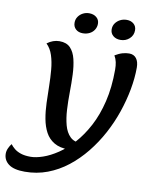

<svg xmlns="http://www.w3.org/2000/svg" viewBox="-178 -1050 1107 1381"><g transform="rotate(10 375.5 -359.5)"><path d="M99 242Q19 242 -19 213Q-57 184 -57 137Q-57 117 -47.5 96.5Q-38 76 -27 63Q-15 79 3 94Q21 109 50 119Q79 129 122 129Q161 129 212 111.5Q263 94 318.5 57Q374 20 426 -38Q478 -96 520.5 -176Q563 -256 588 -360Q613 -464 613 -594Q613 -623 608 -647.5Q603 -672 590 -694Q620 -712 645 -719Q670 -726 693 -726Q727 -726 745.5 -702Q764 -678 764 -635Q764 -559 748.5 -475Q733 -391 704 -306Q675 -221 632 -141Q589 -61 533 8.5Q477 78 410 130.5Q343 183 265 212.5Q187 242 99 242ZM385 30Q319 30 277.5 5.5Q236 -19 213.5 -61Q191 -103 181 -157.5Q171 -212 169 -273Q167 -334 166 -395.5Q165 -457 160 -514Q155 -571 140 -617.5Q125 -664 94 -694Q137 -726 184 -726Q236 -726 264 -696.5Q292 -667 304 -617Q316 -567 318.5 -505.5Q321 -444 320 -377.5Q319 -311 322.5 -249.5Q326 -188 339.5 -138Q353 -88 383 -58.5Q413 -29 468 -29ZM613 -811Q580 -811 559 -829Q538 -847 538 -876Q538 -901 551.5 -920Q565 -939 586.5 -950Q608 -961 634 -961Q665 -961 685 -943.5Q705 -926 705 -897Q705 -860 678 -835.5Q651 -811 613 -811ZM338 -811Q306 -811 286.5 -829Q267 -847 267 -876Q267 -901 280 -920Q293 -939 314 -950Q335 -961 359 -961Q392 -961 413 -943.5Q434 -926 434 -897Q434 -873 421.5 -853Q409 -833 387 -822Q365 -811 338 -811Z"/></g></svg>

Font: Lemonada Medium
Style: Regular
Weight: 500
Designer: Mohamed Gaber (Arabic), Eduardo Tunni (Latin)
Foundry: Kief Type Foundry
Version: Version 4.004; ttfautohint (v1.8.2)